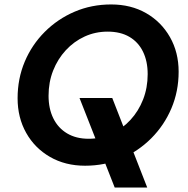

<svg xmlns="http://www.w3.org/2000/svg" viewBox="-20 -732 845 862"><path d="M495 110 337 -292H484L641 110ZM362 12Q273 12 204.5 -27.5Q136 -67 97.5 -135.5Q59 -204 59 -291Q59 -379 91 -455Q123 -531 181 -589Q239 -647 315 -679.5Q391 -712 479 -712Q568 -712 636 -673Q704 -634 743 -565.5Q782 -497 782 -410Q782 -322 749.5 -245.5Q717 -169 659 -111Q601 -53 525.5 -20.5Q450 12 362 12ZM378 -109Q433 -109 481 -131.5Q529 -154 565.5 -193.5Q602 -233 622.5 -285.5Q643 -338 643 -399Q643 -457 622 -500Q601 -543 561 -566.5Q521 -590 463 -590Q408 -590 360 -568Q312 -546 275.5 -506.5Q239 -467 218.5 -415Q198 -363 198 -302Q198 -244 219.5 -200.5Q241 -157 281.5 -133Q322 -109 378 -109Z"/></svg>

Font: DM Sans 24pt
Style: Bold Italic
Weight: 700
Italic angle: -10°
Designer: Colophon Foundry, Jonny Pinhorn
Foundry: Colophon Foundry
Version: Version 4.004;gftools[0.9.30]